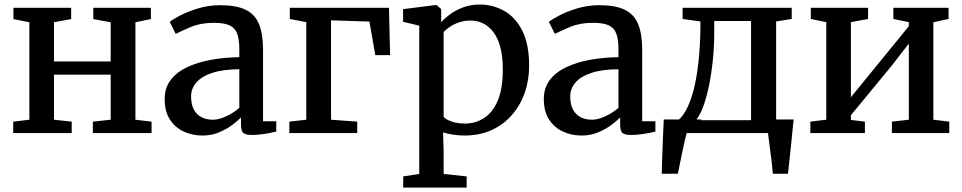

<svg xmlns="http://www.w3.org/2000/svg" viewBox="-20 -589 4260 850"><path d="M38.5 0V-50.5L110 -59V-490.5L39.5 -504.5V-554.5H295V-504.5L219 -490.5V-317H470V-490.5L393 -504.5V-554.5H648V-504.5L579.5 -490.5V-59L651 -50.5V0H391V-50.5L470 -59V-258.5H219V-59L297.5 -50.5V0Z M876 11Q831.5 11 793.2 -6.8Q755 -24.5 732 -60.2Q709 -96 709 -150.5Q709 -200.5 736 -235.5Q763 -270.5 809.8 -292.2Q856.5 -314 915.8 -324.5Q975 -335 1039.5 -336V-370.5Q1039.5 -414.5 1030 -440Q1020.5 -465.5 996.2 -476.8Q972 -488 927 -488Q869 -488 825.5 -469.8Q782 -451.5 758 -439L731.5 -492Q742 -501.5 775.2 -519.2Q808.5 -537 855.8 -551.5Q903 -566 955 -566Q1026 -566 1067.5 -545.8Q1109 -525.5 1126.8 -482Q1144.5 -438.5 1144.5 -369.5V-52H1203V-6.5Q1192 -3.5 1173.5 0Q1155 3.5 1134.2 6Q1113.5 8.5 1096 8.5Q1069 8.5 1058 0.2Q1047 -8 1047 -37.5V-69Q1034.5 -56 1010 -37.2Q985.5 -18.5 951.5 -3.8Q917.5 11 876 11ZM922.5 -59Q948.5 -59 981.5 -74.2Q1014.5 -89.5 1039.5 -111.5V-282.5Q966.5 -282 919.2 -266.2Q872 -250.5 849 -223.5Q826 -196.5 826 -162.5Q826 -126 838.5 -103.2Q851 -80.5 872.8 -69.8Q894.5 -59 922.5 -59Z M1261 0V-50.5L1336 -59V-491L1263 -505V-554.5H1702L1707 -345H1641.5L1615.5 -493.5L1445.5 -499V-59L1561.5 -50.5V0Z M1765 241.5V192L1836 181V-475.5L1764.5 -492.5V-548.5L1909.5 -567H1912L1933 -549V-490.5Q1949 -508.5 1974 -526.8Q1999 -545 2032 -557Q2065 -569 2104.5 -569Q2161.5 -569 2211.5 -541.2Q2261.5 -513.5 2292 -453.5Q2322.5 -393.5 2322.5 -297Q2322.5 -234 2303 -178.2Q2283.5 -122.5 2246.2 -79.8Q2209 -37 2156 -13Q2103 11 2035.5 11Q2012 11 1985.2 7Q1958.5 3 1941.5 -3L1944 80.5V181L2046 192V241.5ZM2039 -42Q2085.5 -42 2123.5 -66.8Q2161.5 -91.5 2183.8 -144.2Q2206 -197 2206 -282Q2206 -339 2195 -380Q2184 -421 2164 -447.2Q2144 -473.5 2118.2 -485.8Q2092.5 -498 2063 -498Q2036 -498 2012.5 -490Q1989 -482 1971.5 -470.2Q1954 -458.5 1944 -447.5V-72Q1951.5 -61 1978 -51.5Q2004.5 -42 2039 -42Z M2554.5 11Q2510 11 2471.8 -6.8Q2433.5 -24.5 2410.5 -60.2Q2387.5 -96 2387.5 -150.5Q2387.5 -200.5 2414.5 -235.5Q2441.5 -270.5 2488.2 -292.2Q2535 -314 2594.2 -324.5Q2653.5 -335 2718 -336V-370.5Q2718 -414.5 2708.5 -440Q2699 -465.5 2674.8 -476.8Q2650.5 -488 2605.5 -488Q2547.5 -488 2504 -469.8Q2460.5 -451.5 2436.5 -439L2410 -492Q2420.5 -501.5 2453.8 -519.2Q2487 -537 2534.2 -551.5Q2581.5 -566 2633.5 -566Q2704.5 -566 2746 -545.8Q2787.5 -525.5 2805.2 -482Q2823 -438.5 2823 -369.5V-52H2881.5V-6.5Q2870.5 -3.5 2852 0Q2833.5 3.5 2812.8 6Q2792 8.5 2774.5 8.5Q2747.5 8.5 2736.5 0.2Q2725.5 -8 2725.5 -37.5V-69Q2713 -56 2688.5 -37.2Q2664 -18.5 2630 -3.8Q2596 11 2554.5 11ZM2601 -59Q2627 -59 2660 -74.2Q2693 -89.5 2718 -111.5V-282.5Q2645 -282 2597.8 -266.2Q2550.5 -250.5 2527.5 -223.5Q2504.5 -196.5 2504.5 -162.5Q2504.5 -126 2517 -103.2Q2529.5 -80.5 2551.2 -69.8Q2573 -59 2601 -59Z M2962 0V-56H2982Q3007 -77.5 3025.8 -118.5Q3044.5 -159.5 3056.8 -216.5Q3069 -273.5 3075 -343.8Q3081 -414 3081 -494L3002 -505V-554.5H3485V-505L3416 -494V0ZM3061 -57H3305V-496H3142V-447Q3142 -384 3135.8 -322.8Q3129.5 -261.5 3118.5 -208.5Q3107.5 -155.5 3092.8 -116.2Q3078 -77 3061 -57ZM2909.5 180Q2910.5 145.5 2911.8 105.5Q2913 65.5 2914.8 23Q2916.5 -19.5 2918.5 -60H3086L3021.5 -5.5Q3016.5 11.5 3010.5 38.2Q3004.5 65 2998.5 94Q2992.5 123 2987.8 146.5Q2983 170 2981 180ZM3401.5 180Q3400 160 3397.2 136.2Q3394.5 112.5 3391.2 87.8Q3388 63 3385 40.2Q3382 17.5 3380 0L3335.5 -60H3493.5Q3491.5 -41 3489 -16.8Q3486.5 7.5 3484 34Q3481.5 60.5 3478.5 86.8Q3475.5 113 3473.2 137Q3471 161 3468.5 180Z M3567.5 0V-50.5L3638 -59V-491L3569.5 -505V-554.5H3823V-505L3747 -491V-158.5L3817.5 -245L4003.5 -473V-491L3935 -505V-554.5H4179.5V-505L4112 -490.5V-59L4182.5 -50.5V0H3928.5V-50.5L4003.5 -59V-396L3927.5 -298L3747 -79V-58L3809 -50.5V0Z"/></svg>

Font: Merriweather 20pt Medium
Style: Regular
Weight: 500
Version: Version 2.100